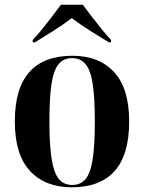

<svg xmlns="http://www.w3.org/2000/svg" viewBox="-20 -786 613 816"><path d="M285 10Q172 10 107.5 -59.5Q43 -129 43 -270Q43 -549 288 -549Q401 -549 465 -479.5Q529 -410 529 -270Q529 -128 467 -59Q405 10 285 10ZM287 0Q323 0 344 -25.5Q365 -51 374 -110Q383 -169 383 -270Q383 -371 374 -429.5Q365 -488 343.5 -513.5Q322 -539 286 -539Q250 -539 229 -513.5Q208 -488 199 -429.5Q190 -371 190 -270Q190 -169 199.5 -110Q209 -51 230 -25.5Q251 0 287 0ZM119 -616Q137 -635 158.5 -661.5Q180 -688 201.5 -716Q223 -744 239 -766H332Q348 -744 369.5 -716Q391 -688 412.5 -661.5Q434 -635 452 -616V-606H443Q422 -619 394 -636Q366 -653 337.5 -672Q309 -691 285 -709Q250 -682 204.5 -653.5Q159 -625 128 -606H119Z"/></svg>

Font: Noto Serif Display SemiCondensed
Style: Bold
Weight: 700
Width: 4
Designer: Monotype Design Team
Foundry: Monotype Imaging Inc.
Version: Version 2.009